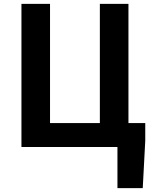

<svg xmlns="http://www.w3.org/2000/svg" viewBox="-20 -761 791 994"><path d="M588 213H719L732 -32V-124H645V-741H497V-124H239V-741H91V0H588Z"/></svg>

Font: Noto Sans CJK TC
Style: Bold
Weight: 700
Designer: Ryoko NISHIZUKA 西塚涼子 (kana, bopomofo & ideographs); Paul D. Hunt (Latin, Greek & Cyrillic); Sandoll Communications 산돌커뮤니
Foundry: Adobe
Version: Version 2.004;hotconv 1.0.118;makeotfexe 2.5.65603